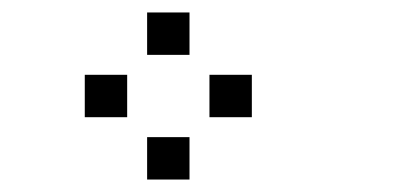

<svg xmlns="http://www.w3.org/2000/svg" viewBox="-20 -704 640 308"><path d="M217 -684Q216 -684 216 -684Q216 -684 216 -683V-617Q216 -616 216 -616Q216 -616 217 -616H283Q284 -616 284 -616Q284 -616 284 -617V-683Q284 -684 284 -684Q284 -684 283 -684ZM117 -584Q116 -584 116 -584Q116 -584 116 -583V-517Q116 -516 116 -516Q116 -516 117 -516H183Q184 -516 184 -516Q184 -516 184 -517V-583Q184 -584 184 -584Q184 -584 183 -584ZM317 -584Q316 -584 316 -584Q316 -584 316 -583V-517Q316 -516 316 -516Q316 -516 317 -516H383Q384 -516 384 -516Q384 -516 384 -517V-583Q384 -584 384 -584Q384 -584 383 -584ZM217 -484Q216 -484 216 -484Q216 -484 216 -483V-417Q216 -416 216 -416Q216 -416 217 -416H283Q284 -416 284 -416Q284 -416 284 -417V-483Q284 -484 284 -484Q284 -484 283 -484Z"/></svg>

Font: Doto Black SemiBold
Style: Regular
Weight: 600
Monospace: yes
Version: Version 1.000